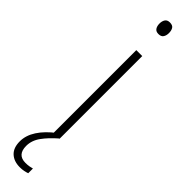

<svg xmlns="http://www.w3.org/2000/svg" viewBox="-332 -688 868 868"><g transform="rotate(45 102.5 -253.5)"><path d="M103 -725Q121 -725 127.5 -714.5Q134 -704 134 -688Q134 -672 127 -661.5Q120 -651 103 -651Q87 -651 80 -661.5Q73 -672 73 -688Q73 -704 80 -714.5Q87 -725 103 -725ZM122 -529V0H84V-529ZM38 129Q38 186 90 186Q103 186 114.5 184Q126 182 132 180V210Q124 213 112 215.5Q100 218 86 218Q48 218 25.5 197Q3 176 3 135Q3 97 27 60Q51 23 96 -11L120 0Q84 31 61 62.5Q38 94 38 129Z"/></g></svg>

Font: Noto Sans Kannada SemiCondensed ExtraLight
Style: Regular
Weight: 200
Width: 4
Designer: Jelle Bosma - Monotype Design Team
Foundry: Monotype Imaging Inc.
Version: Version 2.005; ttfautohint (v1.8.4.7-5d5b)